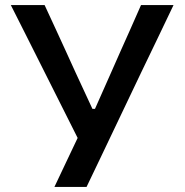

<svg xmlns="http://www.w3.org/2000/svg" viewBox="-20 -733 724 753"><path d="M193.5 0Q215 -45 237.5 -93Q260 -140 284.5 -192L126 -507.5Q100 -559 76.5 -606Q53 -652.5 22.5 -713H155Q181.5 -655.5 201 -613.5Q220 -571.5 237.5 -534Q255 -496 275.5 -450.5L342.5 -306H352.5L415.5 -448Q436.5 -495 453.5 -534Q470.5 -572.5 489.5 -614.5Q508 -656.5 533 -713H660.5Q629.5 -648 596 -578.2Q562.5 -508.5 534.5 -450.5L427 -225Q402.5 -173.5 374 -113.8Q345.5 -54 319.5 0Z"/></svg>

Font: Heraclito Medium
Style: Regular
Weight: 500
Designer: Kostas Bartsokas (font) & Cristiano Sobral (main changes)
Foundry: Kostas Bartsokas (font) & Cristiano Sobral (main changes)
Version: Version 1.00;July 8, 2020;FontCreator 13.0.0.2655 64-bit